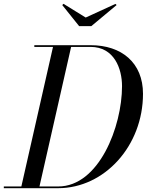

<svg xmlns="http://www.w3.org/2000/svg" viewBox="-55 -987 770 1007"><path d="M394.5 -895 278 -967 271.5 -960.5 360 -850H424L556.5 -960.5L550.5 -966.5ZM250 0C493 0 695 -222 695 -495C695 -658 583 -750 420 -750H125V-741H223L57 -9H-35V0ZM420 -741C544 -741 585 -627 585 -535C585 -323 464 -9 250 -9H152L318 -741Z"/></svg>

Font: Bodoni* 24pt
Style: Italic
Weight: 400
Italic angle: -13°
Version: Version 2.3